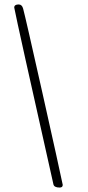

<svg xmlns="http://www.w3.org/2000/svg" viewBox="-20 -810 395 863"><path d="M44 -776Q44 -790 64 -790Q79 -790 84 -771Q93 -739 170 -395.5Q247 -52 262 21Q262 33 248 33Q223 33 220 18Q57 -707 44 -776Z"/></svg>

Font: Aguafina Script
Style: Regular
Weight: 400
Designer: Angel Koziupa and Alejandro Paul
Foundry: Angel Koziupa and Alejandro Paul
Version: Version 1.000